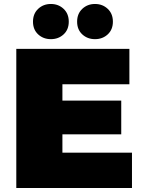

<svg xmlns="http://www.w3.org/2000/svg" viewBox="-20 -946 718 966"><path d="M278 -440H590V-270H278ZM294 -178H644V0H62V-700H631V-522H294ZM458 -749Q420 -749 394 -773Q368 -797 368 -837Q368 -877 394 -901.5Q420 -926 458 -926Q496 -926 522 -901.5Q548 -877 548 -837Q548 -797 522 -773Q496 -749 458 -749ZM236 -749Q198 -749 172 -773Q146 -797 146 -837Q146 -877 172 -901.5Q198 -926 236 -926Q274 -926 300 -901.5Q326 -877 326 -837Q326 -797 300 -773Q274 -749 236 -749Z"/></svg>

Font: MOST Montserrat Black
Style: Regular
Weight: 900
Designer: Julieta Ulanovsky
Foundry: Julieta Ulanovsky
Version: Version 8.000;March 11, 2024;FontCreator 15.0.0.2926 64-bit